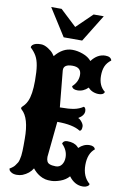

<svg xmlns="http://www.w3.org/2000/svg" viewBox="-107 -1052 743 1138"><g transform="rotate(10 264.0 -483.5)"><path d="M77.1 24.4Q58.1 24.4 45.4 17.1Q32.7 9.8 30.8 2.4L28.8 -4.9Q52.7 -19 60.5 -31.2Q68.8 -43 73 -49.6Q77.1 -56.2 80.1 -69.8L84.5 -92.3Q85.9 -100.6 86.7 -120.8Q87.4 -141.1 87.4 -153.8V-194.8Q87.4 -319.3 39.6 -361.3Q29.3 -369.6 39.6 -379.4Q44.9 -384.3 53 -393.6Q61 -402.8 68.8 -419.4Q87.4 -459.5 87.4 -543.5Q87.4 -599.6 81.8 -633.8Q76.2 -668 63.5 -690.4Q50.8 -712.9 28.3 -733.9Q28.3 -751.5 55.7 -759.8Q65.9 -762.7 85.4 -762.7Q105 -762.7 127.7 -748.5Q150.4 -734.4 160.6 -720.7L170.9 -706.5Q216.8 -762.7 274.4 -762.7Q305.2 -762.7 338.1 -750.7Q371.1 -738.8 390.1 -715.8Q425.3 -762.7 473.1 -762.7Q505.9 -762.7 511.7 -740.2Q487.3 -721.7 477.3 -698.2Q467.3 -674.8 467.3 -640.6Q467.3 -580.6 506.8 -550.3Q503.4 -536.6 486.3 -533Q469.2 -529.3 449 -534.4Q428.7 -539.6 415.5 -551.8L408.2 -559.1Q380.4 -531.2 344.2 -531.2Q315.4 -531.2 309.6 -550.3Q344.2 -582 344.2 -623.5Q344.2 -669.9 291.5 -669.9Q238.8 -669.9 238.8 -636.2V-631.8L259.8 -413.6Q313.5 -413.6 344.5 -419.7Q375.5 -425.8 398.9 -441.9Q403.8 -441.9 408 -434.8Q412.1 -427.7 412.1 -417.5Q412.1 -391.1 377.9 -370.6Q387.2 -367.7 396 -357.4Q412.1 -339.4 412.1 -325.7Q412.1 -301.8 402.3 -298.8L398.9 -297.9Q354.5 -326.7 259.8 -326.7L238.3 -112.3Q238.3 -79.6 257.8 -71.8Q272.5 -65.4 296.4 -65.4Q319.3 -65.4 332 -83.3Q344.7 -101.1 344.7 -127.4Q344.7 -170.9 310.1 -204.6Q314.9 -224.1 338.9 -224.1Q380.4 -224.1 401.4 -203.1L408.7 -195.8Q437 -224.1 473.1 -224.1Q501.5 -224.1 507.3 -204.6Q467.8 -173.3 467.8 -104Q467.8 -34.2 512.2 2.9Q512.2 15.1 491.7 22Q482.9 24.4 473.6 24.4Q425.3 24.4 390.6 -22Q371.1 1 338.9 12.7Q308.6 23.4 285.9 23.9Q263.2 24.4 249 21Q229.5 16.1 214.8 7.1Q200.2 -2 191.9 -9.8Q179.2 -21.5 171.9 -31.2Q152.3 2 111.3 18.6Q96.2 24.4 77.1 24.4ZM210 -826.7 106 -990.7H168.5L266.6 -898.9L361.3 -990.7H422.4L321.3 -826.7Z"/></g></svg>

Font: Sancreek
Style: Regular
Weight: 400
Designer: Vernon Adams
Foundry: Vernon Adams
Version: Version 1.100; ttfautohint (v1.8.4.7-5d5b)